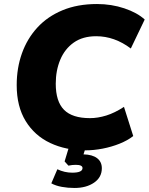

<svg xmlns="http://www.w3.org/2000/svg" viewBox="-20 -736 739 954"><path d="M405 11Q307 11 229.5 -25.5Q152 -62 107.5 -134.5Q63 -207 63 -313Q63 -398 89 -471Q115 -544 165.5 -599Q216 -654 290.5 -685Q365 -716 462 -716Q534 -716 598 -694.5Q662 -673 699 -639L630 -495Q549 -556 458 -556Q391 -556 346.5 -524.5Q302 -493 279.5 -439.5Q257 -386 257 -320Q257 -232 298 -190.5Q339 -149 427 -149Q466 -149 508 -162Q550 -175 596 -205L642 -60Q614 -38 574 -22Q534 -6 490 2.5Q446 11 405 11ZM350 198Q317 198 287 192.5Q257 187 235 175L265 105Q301 122 339 122Q390 122 390 99Q390 83 356 83Q339 83 320 87L301 66L327 -20H411L395 31Q439 32 462.5 50Q486 68 486 100Q486 145 447.5 171.5Q409 198 350 198Z"/></svg>

Font: Nunito Sans Black
Style: Italic
Weight: 900
Italic angle: -9°
Designer: Vernon Adams
Foundry: Vernon Adams
Version: Version 3.006; ttfautohint (v1.8.3)